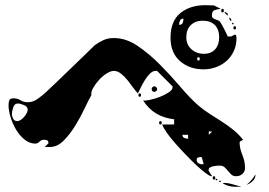

<svg xmlns="http://www.w3.org/2000/svg" viewBox="-20 -741 1040 742"><path d="M873 -600Q874 -600 880 -603.5Q886 -607 887 -607Q892 -607 893 -602Q894 -597 894 -594Q894 -566 883.5 -543.5Q873 -521 855.5 -505.5Q838 -490 815 -481.5Q792 -473 767 -473Q712 -473 675.5 -505Q639 -537 639 -595Q639 -659 676.5 -690Q714 -721 774 -721L807 -720L833 -707Q818 -705 808.5 -701.5Q799 -698 799 -682Q799 -674 803 -671Q807 -668 813 -666Q819 -664 824.5 -661.5Q830 -659 833 -653Q835 -650 839 -642.5Q843 -635 847.5 -626.5Q852 -618 855.5 -610.5Q859 -603 860 -600ZM840 -693Q835 -693 835 -700Q835 -707 840 -707Q845 -707 845 -700Q845 -693 840 -693ZM860 -680 847 -693Q848 -694 850 -694Q853 -694 853 -693Q859 -691 860 -687ZM867 -667Q866 -667 866 -670Q866 -672 867 -673Q871 -671 873 -667Q874 -666 874 -663Q874 -661 873 -660Q869 -661 867 -667ZM689 -669Q679 -669 675.5 -661Q672 -653 672 -645Q683 -645 686 -652.5Q689 -660 689 -669ZM763 -661Q735 -661 717.5 -644Q700 -627 700 -597Q700 -568 720 -550.5Q740 -533 767 -533Q796 -533 811.5 -550.5Q827 -568 827 -597Q827 -627 810.5 -644Q794 -661 763 -661ZM880 -647Q877 -646 877 -650Q877 -654 880 -653Q883 -653 883 -650Q883 -647 880 -647ZM887 -627Q882 -627 882 -633.5Q882 -640 887 -640Q892 -640 892 -633.5Q892 -627 887 -627ZM167 -190Q167 -197 161.5 -199Q156 -201 150 -201Q140 -201 132.5 -193.5Q125 -186 117 -186Q94 -186 74.5 -202Q55 -218 41.5 -241Q28 -264 20.5 -289.5Q13 -315 13 -334Q13 -346 16 -353.5Q19 -361 32 -361Q48 -361 59.5 -353.5Q71 -346 87 -346Q108 -346 126.5 -359.5Q145 -373 160 -387Q171 -397 197.5 -422.5Q224 -448 253.5 -476.5Q283 -505 309.5 -530.5Q336 -556 347 -567Q364 -579 381 -586.5Q398 -594 420 -594Q467 -594 512 -563.5Q557 -533 598.5 -491Q640 -449 677.5 -405Q715 -361 747 -333Q767 -316 790.5 -301Q814 -286 837.5 -271Q861 -256 882.5 -238.5Q904 -221 920 -200Q918 -200 913 -197.5Q908 -195 907 -193Q906 -193 906 -190Q906 -168 916.5 -142.5Q927 -117 927 -92Q927 -78 917 -69Q907 -60 893 -60Q881 -60 874 -66.5Q867 -73 861 -80.5Q855 -88 848 -94.5Q841 -101 829 -101Q825 -101 818 -100.5Q811 -100 804 -98.5Q797 -97 791.5 -93.5Q786 -90 786 -83Q786 -81 787 -80Q788 -78 793 -70Q798 -62 800 -60H797Q791 -60 775.5 -71.5Q760 -83 740 -101.5Q720 -120 698 -143Q676 -166 656.5 -188Q637 -210 623.5 -229.5Q610 -249 607 -260H653V-280Q573 -289 533 -353Q540 -351 559 -355Q578 -359 597.5 -366.5Q617 -374 632 -384Q647 -394 647 -404V-407L587 -467H581Q570 -467 559 -456Q548 -445 539 -430Q530 -415 523 -400.5Q516 -386 513 -380Q505 -388 494.5 -402.5Q484 -417 472.5 -431.5Q461 -446 447.5 -456.5Q434 -467 420 -467Q408 -467 392 -457Q376 -447 362.5 -432Q349 -417 340 -401Q331 -385 333 -373Q323 -356 307.5 -323Q292 -290 271.5 -256.5Q251 -223 226.5 -198Q202 -173 173 -173H153L167 -187ZM747 -507Q752 -507 752 -513.5Q752 -520 747 -520Q742 -520 742 -513.5Q742 -507 747 -507ZM587 -393Q584 -388 580 -387Q579 -386 577 -386Q574 -386 573 -387Q568 -388 567 -393Q566 -394 566 -397Q566 -399 567 -400Q568 -404 573 -407H580Q584 -404 587 -400ZM520 -380Q525 -380 525 -373.5Q525 -367 520 -367Q515 -367 515 -373.5Q515 -380 520 -380ZM47 -273Q53 -273 60 -277.5Q67 -282 73 -289Q79 -296 83 -303.5Q87 -311 87 -317Q87 -329 72.5 -335Q58 -341 49 -341Q36 -341 31 -326Q26 -311 26 -300Q26 -291 31 -282Q36 -273 47 -273ZM600 -273Q605 -273 605 -266.5Q605 -260 600 -260Q595 -260 595 -266.5Q595 -273 600 -273ZM800 -233H787V-220ZM707 -220H685Q685 -211 692 -208Q699 -205 707 -205ZM760 -133Q760 -134 755 -134Q749 -134 744.5 -132Q740 -130 740 -123Q740 -115 746.5 -110.5Q753 -106 760 -106Q764 -106 767 -107ZM967 -63Q967 -51 955.5 -40.5Q944 -30 933 -27Q955 -45 967 -67ZM807 -60Q812 -60 812 -53.5Q812 -47 807 -47Q802 -47 802 -53.5Q802 -60 807 -60ZM813 -47Q813 -50 817 -50Q821 -50 820 -47Q819 -44 816.5 -44Q814 -44 813 -47ZM827 -40Q826 -43 830 -43Q834 -43 833 -40Q833 -37 830 -37Q827 -37 827 -40ZM840 -33Q842 -34 847 -34Q862 -34 880 -28.5Q898 -23 913 -20L893 -19Q878 -19 865.5 -22Q853 -25 840 -33Z"/></svg>

Font: Genkaimincho
Style: Regular
Weight: 800
Designer: Dr. Ken Lunde (project architect, glyph set definition & overall production); Masataka HATTORI \u670D \u90E8 \u6B63 \u8C
Foundry: Adobe Systems Incorporated
Version: Version 1.00